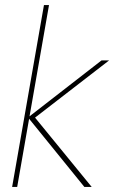

<svg xmlns="http://www.w3.org/2000/svg" viewBox="-20 -740 452 760"><path d="M314 0 91 -275 382 -501H412L113 -270L115 -279L343 0ZM28 0 154 -720H174L48 0Z"/></svg>

Font: DM Sans 17pt Thin
Style: Italic
Weight: 250
Italic angle: -10°
Version: Version 4.004;gftools[0.9.30]